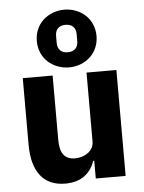

<svg xmlns="http://www.w3.org/2000/svg" viewBox="-58 -890 712 948"><g transform="rotate(-5 298.0 -416.0)"><path d="M379 -88H374C365 -61 350 -37 326 -18C302 1 270 12 227 12C119 12 63 -62 63 -195V-525H211V-208C211 -144 231 -108 286 -108C309 -108 333 -115 350 -128C367 -140 379 -159 379 -184V-525H527V0H379ZM296 -558C255 -558 218 -573 191 -598C164 -623 148 -660 148 -701C148 -742 164 -779 191 -804C218 -829 255 -844 296 -844C337 -844 374 -829 401 -804C428 -779 444 -742 444 -701C444 -660 428 -623 401 -598C374 -573 337 -558 296 -558ZM296 -633C329 -633 347 -652 347 -684V-718C347 -750 329 -769 296 -769C263 -769 245 -750 245 -718V-684C245 -652 263 -633 296 -633Z"/></g></svg>

Font: Plexus Sans Bold
Style: Regular
Weight: 700
Version: Version 2.001;PS 002.001;hotconv 1.0.70;makeotf.lib2.5.58329